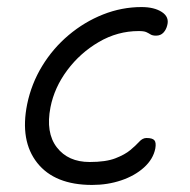

<svg xmlns="http://www.w3.org/2000/svg" viewBox="-20 -515 538 544"><path d="M241 9Q135 9 85.5 -53.5Q36 -116 57 -220Q69 -278 99.5 -328Q130 -378 174.5 -415.5Q219 -453 272 -474Q325 -495 381 -495Q417 -495 438.5 -481Q460 -467 454 -444Q451 -431 443 -422.5Q435 -414 422 -414Q412 -414 406.5 -417.5Q401 -421 394.5 -424Q388 -427 373 -427Q313 -427 260 -396Q207 -365 170.5 -316Q134 -267 123 -211Q109 -139 141 -97.5Q173 -56 234 -56Q280 -56 307 -66.5Q334 -77 349.5 -90Q365 -103 374.5 -113.5Q384 -124 395 -124Q412 -124 417.5 -117.5Q423 -111 420 -94Q414 -64 388 -40.5Q362 -17 323.5 -4Q285 9 241 9Z"/></svg>

Font: Shantell Sans Normal
Style: Italic
Weight: 300
Italic angle: -11.31°
Designer: Stephen Nixon, Anya Danilova, Shantell Martin
Foundry: Arrow Type
Version: Version 1.008;[a672d596b]